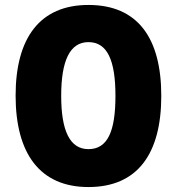

<svg xmlns="http://www.w3.org/2000/svg" viewBox="-20 -745 714 775"><path d="M631 -358C631 -593 535 -725 337 -725C141 -725 43 -592 43 -359C43 -124 142 10 337 10C535 10 631 -124 631 -358ZM227 -358C227 -500 262 -575 337 -575C413 -575 446 -502 446 -358C446 -214 414 -143 337 -143C262 -143 227 -217 227 -358Z"/></svg>

Font: Noto Sans Georgian Condensed Black
Style: Regular
Weight: 900
Width: 3
Designer: Monotype Design Team, Akaki Razmadze
Foundry: Google LLC
Version: Version 2.005